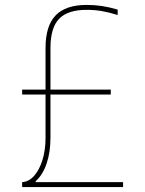

<svg xmlns="http://www.w3.org/2000/svg" viewBox="-20 -760 590 780"><path d="M70 -20Q98 -22 119 -46Q140 -70 152.5 -110Q165 -150 165 -200V-565Q165 -655 206 -697.5Q247 -740 332 -740Q365 -740 394.5 -735.5Q424 -731 458 -721V-699Q423 -710 393.5 -715Q364 -720 332 -720Q255 -720 220 -683.5Q185 -647 185 -565V-200Q185 -142 169.5 -96Q154 -50 125 -24V-20H480V0H70ZM70 -376V-396H430V-376Z"/></svg>

Font: M PLUS Code Latin SemiExpanded Thin
Style: Regular
Weight: 250
Width: 6
Designer: Coji Morishita
Foundry: UNDERFOREST DESIGN
Version: Version 1.002; ttfautohint (v1.8.3)